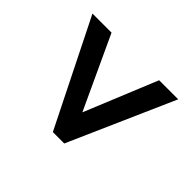

<svg xmlns="http://www.w3.org/2000/svg" viewBox="-130 -829 833 833"><g transform="rotate(-45 286.0 -413.0)"><path d="M528 -150 43 -364V-434L528 -676V-559L194 -404L528 -267Z"/></g></svg>

Font: Noto Sans Tamil UI
Style: Regular
Weight: 400
Designer: Jelle Bosma - Monotype Design Team
Foundry: Monotype Imaging Inc.
Version: Version 2.004